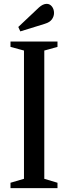

<svg xmlns="http://www.w3.org/2000/svg" viewBox="-20 -977 353 997"><path d="M34.5 0V-28L104.5 -48.5V-714.5L34.5 -733.5V-761.5H278.5V-733.5L210 -714.5V-48.5L278.5 -28V0ZM85.5 -814 75 -837 182 -938Q203 -957 222.5 -957Q239 -957 249.8 -943Q260.5 -929 260.5 -909.5Q260.5 -892 249.5 -876.5Q238.5 -861 210 -852.5Z"/></svg>

Font: Libre Caslon Condensed Medium
Style: Regular
Weight: 500
Designer: Pablo Impallari, Rodrigo Fuenzalida, Katja Schimmel, Ertekin Erdin
Foundry: Pablo Impallari, Rodrigo Fuenzalida
Version: Version 2.000; ttfautohint (v1.8.4.7-5d5b);gftools[0.9.33]